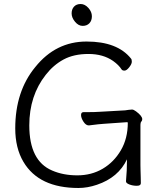

<svg xmlns="http://www.w3.org/2000/svg" viewBox="-20 -920 792 957"><path d="M682 -7Q682 6 662 6Q642 6 625 -0.5Q608 -7 608 -16V-17Q613 -70 613 -126Q570 -35 463 1Q416 17 371 17Q174 17 97 -113Q56 -182 56 -280Q56 -465 156 -586Q258 -713 411.5 -713Q565 -713 633 -628Q637 -624 637 -612.5Q637 -601 624 -584.5Q611 -568 600.5 -568Q590 -568 586 -574Q572 -596 544 -616Q494 -651 421 -651Q348 -651 297 -623.5Q246 -596 208 -547Q126 -443 126 -295Q126 -118 240 -70Q295 -46 365.5 -46Q436 -46 492 -79Q548 -112 582.5 -171Q617 -230 617 -308Q617 -311 613 -311L499 -303Q478 -302 424 -295H422Q408 -295 396 -313.5Q384 -332 384 -346.5Q384 -361 396 -361H410Q454 -361 480 -363L604 -370Q612 -371 621 -372.5Q630 -374 638 -374Q646 -374 658 -365Q689 -342 689 -326Q689 -319 684.5 -314Q680 -309 680 -298V-97Q680 -89 680.5 -71Q681 -53 681.5 -35Q682 -17 682 -7ZM438 -839Q438 -817 425.5 -804Q413 -791 392 -791Q371 -791 354 -811.5Q337 -832 337 -853Q337 -874 349 -887Q361 -900 382 -900Q403 -900 420.5 -880.5Q438 -861 438 -839Z"/></svg>

Font: Fusion Kai T
Style: Regular
Weight: 400
Designer: Fontworks Inc.
Version: Version 24.134;May 13, 2024